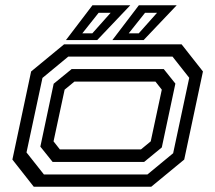

<svg xmlns="http://www.w3.org/2000/svg" viewBox="-20 -708 816 728"><path d="M108 0 27 -103 98 -437 223 -540H668.5L749.5 -437L678.5 -103L553.5 0ZM146.5 -46.5H539L636.5 -127L697.5 -413L634 -493.5H239L141 -412.5L80.5 -130ZM179.5 -94 133 -152 183.5 -390.5 251.5 -446H601L645 -391L593.5 -149L526.5 -94ZM207 -141.5H514.5L551.5 -172L593.5 -368L569.5 -398.5H262L225 -368L183 -172ZM406 -556 506.5 -688H650L524.5 -556ZM230 -556 330.5 -688H474L348.5 -556ZM292 -581.5H330L399.5 -659.5H354ZM468 -581.5H506L575.5 -659.5H530Z"/></svg>

Font: Tourney Expanded Medium
Style: Italic
Weight: 500
Width: 7
Italic angle: -12°
Designer: Tyler Finck
Foundry: Etcetera Type Co
Version: Version 1.010; ttfautohint (v1.8.3)